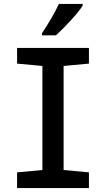

<svg xmlns="http://www.w3.org/2000/svg" viewBox="-20 -958 540 978"><path d="M194 -789V-778H265C308 -817 375 -888 401 -929V-938H280C259 -893 230 -843 194 -789ZM67 0H433V-80L304 -92V-622L433 -634V-714H67V-634L196 -622V-92L67 -80Z"/></svg>

Font: Noto Sans Mono ExtraCondensed SemiBold
Style: Regular
Weight: 600
Width: 2
Designer: Monotype Design Team
Foundry: Monotype Imaging Inc.
Version: Version 2.014